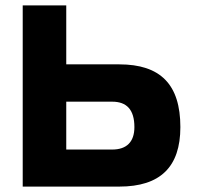

<svg xmlns="http://www.w3.org/2000/svg" viewBox="-20 -690 727 710"><path d="M64 0H421C573 0 647 -73 647 -220C647 -378 573 -452 421 -452H225V-670H64ZM225 -137V-314H395C448 -314 477 -285 477 -220C477 -165 448 -137 395 -137Z"/></svg>

Font: LT Wave Text Black
Style: Regular
Weight: 900
Designer: Daniel Lyons
Version: Version 2.5 (Glyphs App)